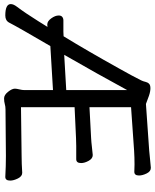

<svg xmlns="http://www.w3.org/2000/svg" viewBox="69 -821 760 942"><g transform="rotate(90 449.0 -350.0)"><path d="M504 -73 742 -76Q780 -76 825 -79H826Q843 -79 853.5 -58Q864 -37 864 -20Q864 4 846 4Q792 1 743 1L515 3Q500 3 488.5 6.5Q477 10 460.5 10Q444 10 428.5 -9.5Q413 -29 413 -43Q413 -51 416.5 -65Q420 -79 420 -90V-230L204 -217Q111 -58 89 -15Q79 4 54 4Q-2 4 -2 -23Q-2 -36 11 -53Q42 -94 82 -158Q98 -183 110 -203Q102 -202 100.5 -202Q99 -202 99 -202H98Q82 -202 68 -221.5Q54 -241 54 -258Q54 -270 61 -275.5Q68 -281 78 -281H134Q145 -281 156 -282Q226 -396 315 -556Q350 -618 372 -662Q377 -672 380 -685Q385 -704 400 -707Q403 -708 410 -708Q427 -708 447.5 -701Q468 -694 488 -686L717 -702Q739 -704 762.5 -706.5Q786 -709 800 -710H802Q819 -710 829 -689.5Q839 -669 839 -652Q839 -629 821 -629L785 -630Q750 -630 718 -628L504 -613V-409L655 -417Q675 -418 699.5 -421Q724 -424 738 -425H739Q756 -425 767 -405Q778 -385 778 -368Q778 -344 759 -344H694Q673 -344 656 -343L504 -336ZM247 -285 420 -295V-594Q343 -452 247 -285Z"/></g></svg>

Font: Moon Stars Kai
Style: Bold
Weight: 700
Designer: GuiWonder
Version: Version 1.101